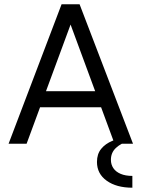

<svg xmlns="http://www.w3.org/2000/svg" viewBox="-20 -670 660 895"><path d="M597 205Q523 205 477.5 172.5Q432 140 432 85Q432 48 451.5 24Q471 0 504 -13.5Q537 -27 576 -32V-10Q545 -3 521 19Q497 41 497 75Q497 97 508.5 114Q520 131 542.5 140.5Q565 150 597 150ZM152 -170V-245H464V-170ZM20 0 267 -650H351L600 0H514L297 -588H321L104 0Z"/></svg>

Font: Syne
Style: Regular
Weight: 400
Designer: Lucas Descroix
Foundry: Bonjour Monde
Version: Version 2.200